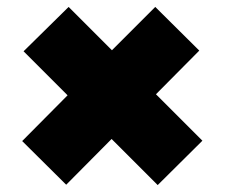

<svg xmlns="http://www.w3.org/2000/svg" viewBox="-20 -626 649 554"><path d="M430 -354 555 -480 428 -606 303 -481 178 -606 48 -478 175 -351 44 -219 171 -93 302 -225 435 -92 564 -220Z"/></svg>

Font: Poppins STUK1
Style: Regular
Weight: 400
Designer: Jonny Pinhorn (original), Sammy Jo Hughes (modified version)
Foundry: Type Mafia
Version: Version 1.002;hotconv 1.0.109;makeotfexe 2.5.65596